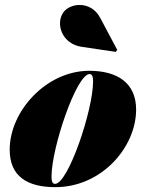

<svg xmlns="http://www.w3.org/2000/svg" viewBox="-20 -762 604 792"><path d="M316 -569 457.5 -548 463.5 -556.5 393.5 -688C354.5 -761.5 268 -749.5 241 -710.5C208 -662.5 236.5 -581 316 -569ZM208.5 10C399.5 10 541.5 -155 541.5 -310C541.5 -420 464 -470 348 -470C172 -470 20 -304.5 20 -144.5C20 -34.5 92.5 10 208.5 10ZM207 -3.5C196 -3.5 192.5 -14.5 192.5 -33.5C192.5 -152.5 295.5 -456.5 349.5 -456.5C360.5 -456.5 364 -445.5 364 -426.5C364 -307.5 261 -3.5 207 -3.5Z"/></svg>

Font: Bodoni* 16pt Fatface
Style: Italic
Weight: 900
Italic angle: -13°
Version: Version 2.3